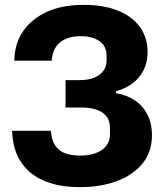

<svg xmlns="http://www.w3.org/2000/svg" viewBox="-20 -760 677 791"><path d="M308 11Q241 11 189.5 -5Q138 -21 103 -51Q68 -81 49.5 -124Q31 -167 30 -221H190Q191 -196 199 -176.5Q207 -157 222 -144Q237 -131 259.5 -125Q282 -119 311 -119Q348 -119 375.5 -129.5Q403 -140 418 -159.5Q433 -179 433 -206V-232Q433 -264 417 -282.5Q401 -301 375 -309Q349 -317 318 -317H250V-430H310Q360 -430 389.5 -452Q419 -474 419 -510V-531Q419 -558 405.5 -575.5Q392 -593 368 -602Q344 -611 313 -611Q276 -611 249.5 -599Q223 -587 209 -564.5Q195 -542 193 -510H39Q40 -581 75.5 -632Q111 -683 174 -711.5Q237 -740 324 -740Q405 -740 464 -717Q523 -694 555.5 -650Q588 -606 588 -545Q588 -514 578.5 -487.5Q569 -461 551.5 -440.5Q534 -420 510 -406Q486 -392 458 -384V-376Q501 -369 534 -347.5Q567 -326 586.5 -289.5Q606 -253 606 -203Q606 -135 568 -87.5Q530 -40 463 -14.5Q396 11 308 11Z"/></svg>

Font: Hubot Sans Condensed ExtraLight
Style: Bold
Weight: 700
Version: Version 2.000